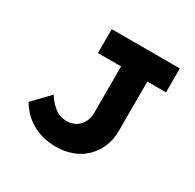

<svg xmlns="http://www.w3.org/2000/svg" viewBox="-154 -870 1069 1050"><g transform="rotate(30 380.5 -345.0)"><path d="M319 10Q269 10 228 -2.5Q187 -15 156 -35.5Q125 -56 103.5 -80.5Q82 -105 69 -128L168 -231Q180 -212 194 -196Q208 -180 223.5 -167.5Q239 -155 258.5 -148Q278 -141 301 -141Q334 -141 359 -156.5Q384 -172 397 -198Q410 -224 410 -257V-549H264V-700H694V-549H576V-237Q576 -184 557.5 -139Q539 -94 505 -60Q471 -26 423.5 -8Q376 10 319 10Z"/></g></svg>

Font: Lexend Exa
Style: Bold
Weight: 700
Designer: Bonnie Shaver-Troup, Thomas Jockin
Foundry: Lexend
Version: Version 1.007